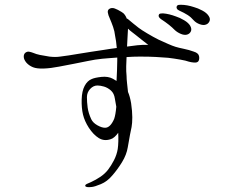

<svg xmlns="http://www.w3.org/2000/svg" viewBox="-20 -752 1040 804"><path d="M763 -607Q774 -610 779 -620Q784 -630 777 -643Q770 -656 751.5 -667Q733 -678 717 -683Q688 -694 663 -696Q659 -696 653.5 -695.5Q648 -695 646 -692Q640 -682 654 -672Q691 -648 712 -626Q723 -616 737.5 -610Q752 -604 763 -607ZM842 -649Q852 -652 857 -662.5Q862 -673 854 -685Q846 -698 827 -708Q808 -718 793 -722Q763 -732 737 -732Q734 -732 728.5 -731.5Q723 -731 721 -727Q718 -722 720.5 -716.5Q723 -711 730 -708Q752 -698 766 -689Q780 -680 791 -667Q801 -656 816.5 -650.5Q832 -645 842 -649ZM791 -536Q772 -543 750 -547.5Q728 -552 715 -556Q702 -560 684 -568Q666 -576 644 -586Q622 -597 596 -612.5Q570 -628 560 -636Q551 -643 538 -653.5Q525 -664 517 -671Q514 -674 511 -674Q508 -682 503 -689.5Q498 -697 489 -702Q473 -712 460.5 -716.5Q448 -721 438 -715Q430 -710 431.5 -699.5Q433 -689 440 -674Q447 -658 453.5 -639.5Q460 -621 462 -602Q464 -592 466 -579Q468 -566 469 -551Q444 -548 414 -543Q384 -538 361 -535Q336 -531 311 -527Q286 -523 268 -520Q251 -518 231.5 -515Q212 -512 187 -515Q162 -519 147 -522Q132 -525 118 -531Q110 -534 102 -535.5Q94 -537 86 -531Q79 -525 79.5 -513.5Q80 -502 91 -489Q102 -477 118 -470.5Q134 -464 163 -465Q192 -466 227.5 -473Q263 -480 290 -485Q317 -490 347.5 -496.5Q378 -503 408 -506Q422 -507 438 -508.5Q454 -510 471 -511Q471 -507 471 -504Q471 -501 471 -498Q471 -478 470 -457Q469 -436 468 -413Q464 -415 460.5 -417.5Q457 -420 453 -422Q433 -433 405 -430Q377 -427 364 -421Q346 -414 334.5 -392.5Q323 -371 322 -336Q321 -300 327.5 -272.5Q334 -245 352 -217Q371 -188 393.5 -174Q416 -160 443 -169Q451 -171 459.5 -178.5Q468 -186 475 -196Q476 -178 475.5 -160Q475 -142 473 -128Q469 -104 457.5 -81.5Q446 -59 433 -42Q420 -25 401 -12Q382 1 360 11Q352 14 344 18Q336 22 337 26Q338 34 364 31Q376 30 402.5 19Q429 8 450 -17Q472 -42 491 -73Q510 -104 515 -135Q520 -166 524.5 -188.5Q529 -211 531 -220Q534 -236 534 -261Q534 -286 529 -320Q524 -349 516 -367Q514 -386 512 -404Q510 -422 510 -434Q508 -453 508.5 -474.5Q509 -496 510 -513Q524 -514 538 -514.5Q552 -515 565 -515Q606 -515 632 -513.5Q658 -512 684 -510Q709 -507 734.5 -502.5Q760 -498 770 -494Q780 -491 793 -490Q806 -489 811 -496Q816 -504 813.5 -517Q811 -530 791 -536ZM458 -254Q442 -217 420 -217Q406 -217 387.5 -227.5Q369 -238 362 -253Q350 -279 347 -302Q344 -325 344 -345Q344 -365 357.5 -379.5Q371 -394 388 -394Q400 -394 415.5 -389.5Q431 -385 444.5 -373Q458 -361 461 -339Q464 -322 467 -305Q464 -271 458 -254ZM512 -557Q513 -574 514 -595.5Q515 -617 516 -632Q524 -624 533.5 -617Q543 -610 549 -605Q558 -598 574 -585Q590 -572 601 -564Q578 -565 555 -562.5Q532 -560 512 -557Z"/></svg>

Font: Hannari
Style: Regular
Weight: 400
Version: Version 1.12